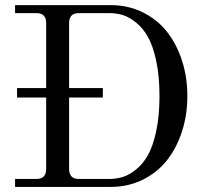

<svg xmlns="http://www.w3.org/2000/svg" viewBox="-20 -733 806 753"><path d="M39.1 0V-31.2H123Q161.1 -31.2 161.1 -70.3V-350.6H46.9V-387.7H161.1V-642.6Q161.1 -681.6 123 -681.6H39.1V-712.9H414.1Q481.9 -712.9 539.1 -685.1Q596.2 -657.2 634.3 -609.1Q672.4 -561 693.6 -495.8Q714.8 -430.7 714.8 -356.4Q714.8 -282.2 693.6 -217Q672.4 -151.9 634.3 -103.8Q596.2 -55.7 539.1 -27.8Q481.9 0 414.1 0ZM251 -70.3Q251 -31.2 289.1 -31.2H408.2Q436 -31.2 461.2 -38.8Q486.3 -46.4 513.7 -68.4Q541 -90.3 560.5 -125.2Q580.1 -160.2 592.8 -219.5Q605.5 -278.8 605.5 -356.4Q605.5 -434.1 592.8 -493.4Q580.1 -552.7 560.5 -587.6Q541 -622.6 513.7 -644.5Q486.3 -666.5 461.2 -674.1Q436 -681.6 408.2 -681.6H289.1Q251 -681.6 251 -642.6V-387.7H383.3V-350.6H251Z"/></svg>

Font: Theano Modern
Style: Regular
Weight: 400
Designer: Alexey Kryukov
Version: Version 2.00